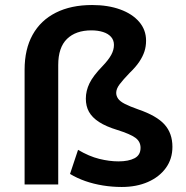

<svg xmlns="http://www.w3.org/2000/svg" viewBox="-20 -735 740 765"><path d="M465 10Q427 10 390 4Q353 -2 320 -13.5Q287 -25 259 -42L291 -138Q335 -112 375.5 -102Q416 -92 452 -92Q492 -92 516 -104.5Q540 -117 540 -146Q540 -171 519.5 -186Q499 -201 448 -217Q402 -231 374.5 -249Q347 -267 334.5 -289.5Q322 -312 322 -342Q322 -373 336.5 -403Q351 -433 388 -471Q412 -496 423 -516Q434 -536 434 -556Q434 -575 422.5 -588Q411 -601 390.5 -607.5Q370 -614 344 -614Q282 -614 247 -580Q212 -546 212 -476V0H78V-457Q78 -539 110 -596.5Q142 -654 202.5 -684.5Q263 -715 347 -715Q410 -715 458.5 -697.5Q507 -680 534.5 -648Q562 -616 562 -573Q562 -550 555.5 -530Q549 -510 535 -489Q521 -468 497 -445Q470 -417 456.5 -399Q443 -381 443 -365Q443 -353 450.5 -342Q458 -331 477.5 -321Q497 -311 531 -299Q604 -274 635.5 -239Q667 -204 667 -150Q667 -102 641 -66Q615 -30 569.5 -10Q524 10 465 10Z"/></svg>

Font: Nunito Sans 8pt
Style: Bold
Weight: 700
Version: Version 3.101;gftools[0.9.27]